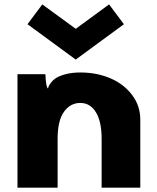

<svg xmlns="http://www.w3.org/2000/svg" viewBox="-20 -860 720 880"><path d="M106 -749 173.8 -839.8 327.1 -728 480 -839.8 547.9 -749 327.1 -586.9ZM60.1 0V-520H188Q190.4 -460 200.2 -454.1Q200.7 -457 202.1 -462.2Q203.6 -467.3 212.9 -480Q222.2 -492.7 236.6 -502.2Q251 -511.7 280.3 -519.8Q309.6 -527.8 348.1 -527.8Q422.9 -527.8 485.1 -501.5Q547.4 -475.1 585.2 -425Q623 -375 623 -312V0H445.8V-224.1Q445.8 -302.2 419.7 -345.2Q393.6 -388.2 348.1 -388.2Q302.7 -388.2 273.4 -347.9Q244.1 -307.6 244.1 -224.1V0Z"/></svg>

Font: Hussar Preview
Style: Bold
Weight: 700
Foundry: Cannot Into Space Fonts, PlusOne Fonts
Version: Version 2.29RC2 "Millennial"